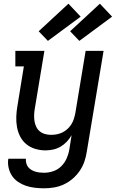

<svg xmlns="http://www.w3.org/2000/svg" viewBox="-20 -805 640 1038"><path d="M218 213Q193 213 168 210Q143 207 120.5 199.5Q98 192 78 178.5Q58 165 45 145.5Q32 126 26.5 101.5Q21 77 25 53H120Q119 65 122 77Q125 89 132 98Q139 107 149 113Q159 119 170 122.5Q181 126 193.5 127.5Q206 129 218 129Q243 129 268 120.5Q293 112 311.5 93.5Q330 75 340.5 51Q351 27 355 2L367 -74Q356 -55 341 -39Q326 -23 307 -12Q288 -1 267 3.5Q246 8 226 8Q198 8 171 0Q144 -8 123 -25Q102 -42 89.5 -66Q77 -90 72 -117.5Q67 -145 68 -173.5Q69 -202 74 -231L109 -446H63V-530H220L168 -217Q165 -200 164.5 -183Q164 -166 166.5 -150Q169 -134 176 -119.5Q183 -105 195 -95Q207 -85 223 -80.5Q239 -76 256 -76Q272 -76 287.5 -79Q303 -82 317.5 -89Q332 -96 344.5 -107.5Q357 -119 365.5 -132.5Q374 -146 379 -161.5Q384 -177 387 -192L443 -530H540L449 16Q445 43 436 69Q427 95 411 118.5Q395 142 373 161Q351 180 325 192Q299 204 272 208.5Q245 213 218 213ZM409 -584 359 -636 520 -785 586 -715ZM239 -584 189 -636 350 -785 416 -715Z"/></svg>

Font: Iosevka Curly Slab MdEx
Style: Italic
Weight: 500
Width: 7
Italic angle: -9°
Monospace: yes
Designer: Belleve Invis
Foundry: Belleve Invis
Version: Version 11.0.0; ttfautohint (v1.8.3)